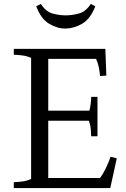

<svg xmlns="http://www.w3.org/2000/svg" viewBox="-20 -955 638 975"><path d="M50 0V-30Q64 -30 90 -33Q116 -36 138 -46V-661Q116 -671 90 -674Q64 -677 50 -677V-707H515L520 -571L488 -569Q487 -586 482.5 -610Q478 -634 468 -656H225V-393H434Q439 -413 441 -432Q443 -451 443 -463H475V-263H443Q443 -276 441 -298.5Q439 -321 431 -342H225V-51H488Q501 -68 512.5 -91Q524 -114 532 -133.5Q540 -153 541 -159L573 -151L540 0ZM314 -810Q272 -809 230 -834Q188 -859 164 -923L187 -935Q213 -896 246.5 -886.5Q280 -877 314 -877Q346 -877 381 -886.5Q416 -896 441 -935L464 -923Q439 -859 398 -835Q357 -811 314 -810Z"/></svg>

Font: Joan
Style: Regular
Weight: 400
Designer: Paolo Biagini
Version: Version 1.001; ttfautohint (v1.8.4.7-5d5b);gftools[0.9.30]